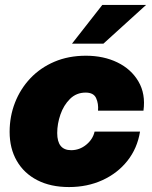

<svg xmlns="http://www.w3.org/2000/svg" viewBox="-20 -756 623 788"><path d="M263.2 11.7Q188 11.7 133.3 -16.4Q78.6 -44.4 49.1 -95.5Q19.5 -146.5 19.5 -214.8Q19.5 -278.3 41.5 -334.7Q63.5 -391.1 104.5 -434.6Q145.5 -478 203.4 -502.7Q261.2 -527.3 332.5 -527.3Q405.3 -527.3 461.9 -499.8Q518.6 -472.2 548.3 -421.4Q578.1 -370.6 568.8 -301.8H382.3Q384.8 -330.6 374.5 -353.3Q364.3 -376 331.5 -376Q293.5 -376 267.3 -350.1Q241.2 -324.2 228 -285.9Q214.8 -247.6 214.8 -210Q214.8 -139.6 272 -139.6Q306.6 -139.6 334 -162.1Q361.3 -184.6 368.2 -215.8H554.7Q543.5 -147 502.9 -95.9Q462.4 -44.9 400.4 -16.6Q338.4 11.7 263.2 11.7ZM275.4 -576.7 399.9 -735.8H579.6L404.3 -576.7Z"/></svg>

Font: Inter Display Black
Style: Italic
Weight: 900
Italic angle: -9.39999°
Designer: Rasmus Andersson
Foundry: rsms
Version: Version 4.000;git-a52131595